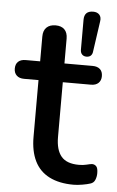

<svg xmlns="http://www.w3.org/2000/svg" viewBox="-57 -749 483 795"><g transform="rotate(5 184.0 -351.5)"><path d="M279 9Q219 9 178 -12Q137 -33 117 -74Q97 -115 97 -174V-410H37Q17 -410 6 -420.5Q-5 -431 -5 -449Q-5 -468 6 -478Q17 -488 37 -488H97V-591Q97 -616 110.5 -629Q124 -642 148 -642Q172 -642 185 -629Q198 -616 198 -591V-488H315Q335 -488 346 -478Q357 -468 357 -449Q357 -431 346 -420.5Q335 -410 315 -410H198V-182Q198 -129 220.5 -102Q243 -75 294 -75Q312 -75 325.5 -78.5Q339 -82 348 -83Q359 -83 366 -75.5Q373 -68 373 -47Q373 -32 367.5 -19Q362 -6 348 -2Q336 2 315.5 5.5Q295 9 279 9ZM286 -524Q275 -524 268 -531Q261 -538 261 -551V-675Q261 -712 298 -712Q315 -712 324 -702Q333 -692 330 -674L312 -549Q311 -537 304.5 -530.5Q298 -524 286 -524Z"/></g></svg>

Font: Nunito SemiBold
Style: Regular
Weight: 600
Designer: Vernon Adams
Foundry: Vernon Adams
Version: Version 3.602